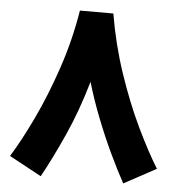

<svg xmlns="http://www.w3.org/2000/svg" viewBox="-50 -695 718 772"><g transform="rotate(5 309.0 -309.5)"><path d="M241.7 -647.9H376.5Q397 -525.9 435.3 -411.9Q473.6 -297.9 519 -202.6Q564.5 -107.4 605.5 -41L475.6 29.3Q448.7 -19.5 417.7 -85Q386.7 -150.4 358.2 -223.1Q329.6 -295.9 309.1 -366.2Q274.4 -245.6 229 -145.3Q183.6 -44.9 142.6 29.3L12.7 -41Q53.7 -107.4 99.1 -202.6Q144.5 -297.9 183.1 -411.9Q221.7 -525.9 241.7 -647.9Z"/></g></svg>

Font: Vazirmatn RD Black
Style: Regular
Weight: 900
Designer: Saber Rastikerdar
Foundry: Saber Rastikerdar
Version: Version 32.102